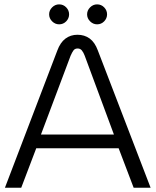

<svg xmlns="http://www.w3.org/2000/svg" viewBox="-20 -875 725 895"><path d="M3 0 247 -639Q261 -677 285 -695Q309 -713 341 -713Q374 -713 398 -695.5Q422 -678 436 -640L682 0H603L533 -184H149L79 0ZM171 -248H511L375 -615Q369 -631 361.5 -640Q354 -649 342 -649Q329 -649 322.5 -640Q316 -631 309 -615ZM432.6 -761.6Q414 -761.6 400 -775.5Q386 -789.5 386 -808.1Q386 -826.7 400 -840.7Q414 -854.6 432.6 -854.6Q452.1 -854.6 465.6 -840.7Q479.1 -826.7 479.1 -808.1Q479.1 -789.5 465.6 -775.5Q452.1 -761.6 432.6 -761.6ZM255.6 -761.6Q237 -761.6 223 -775.5Q209 -789.5 209 -808.1Q209 -826.7 223 -840.7Q237 -854.6 255.6 -854.6Q275.1 -854.6 288.6 -840.7Q302.1 -826.7 302.1 -808.1Q302.1 -789.5 288.6 -775.5Q275.1 -761.6 255.6 -761.6Z"/></svg>

Font: MuseoModerno Light
Style: Regular
Weight: 300
Designer: Pablo Cosgaya, Héctor Gatti, Marcela Romero, and the Authors of The MuseoModerno Project.
Foundry: Omnibus-Type Team
Version: Version 1.001